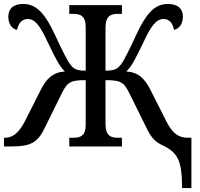

<svg xmlns="http://www.w3.org/2000/svg" viewBox="-20 -740 1012 970"><path d="M900 210H947V-44H930C879 -44 850 -69 821 -126L740 -286C712 -342 680 -375 618 -379C647 -406 665 -445 705 -527C742 -607 769 -644 806 -644C839 -644 854 -618 859 -589C884 -594 904 -618 904 -656C904 -693 882 -720 828 -720C755 -720 713 -661 665 -557C631 -484 606 -433 590 -413C572 -392 560 -383 513 -383V-599C513 -661 540 -670 578 -670H596V-714H330V-670H348C385 -670 413 -661 413 -603V-383C366 -383 353 -392 336 -413C320 -433 295 -484 261 -557C213 -661 170 -720 98 -720C44 -720 22 -693 22 -656C22 -618 41 -594 66 -589C72 -618 88 -644 120 -644C158 -644 184 -607 221 -527C261 -445 279 -406 308 -379C247 -375 214 -342 186 -286L105 -126C75 -68 44 -44 4 -44H0V0H35C138 0 171 -21 206 -94L292 -268C321 -327 338 -335 413 -335V-110C413 -52 385 -44 348 -44H330V0H596V-44H578C540 -44 513 -53 513 -115V-335C588 -335 605 -327 634 -268L722 -90C744 -45 764 -23 801 -6C880 32 899 72 900 210Z"/></svg>

Font: Noto Serif SemiCondensed Medium
Style: Regular
Weight: 500
Width: 4
Designer: Monotype Design Team
Foundry: Monotype Imaging Inc.
Version: Version 2.014